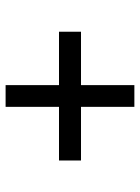

<svg xmlns="http://www.w3.org/2000/svg" viewBox="75 -634 509 699"><g transform="rotate(-90 329.5 -284.5)"><path d="M290 -49.8V-518.6H369.1V-49.8ZM94.7 -244.1V-324.2H563.5V-244.1Z"/></g></svg>

Font: GitLab Sans
Style: Regular
Weight: 400
Designer: Rasmus Andersson
Foundry: Modifications by GitLab B.V., manufactured by rsms
Version: Version 4.000;git-c8fb6b7